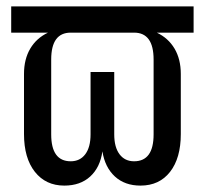

<svg xmlns="http://www.w3.org/2000/svg" viewBox="-20 -570 640 600"><path d="M181 10Q123 10 89 -33Q55 -76 55 -151V-339Q55 -385 74.5 -418Q94 -451 130 -468H15V-550H585V-468H470Q506 -451 525.5 -418Q545 -385 545 -339V-151Q545 -76 511.5 -33Q478 10 419 10Q370 10 339 -18.5Q308 -47 300 -97Q293 -47 262 -18.5Q231 10 181 10ZM201 -66Q230 -66 246.5 -88Q263 -110 263 -150V-345H337V-150Q337 -110 353.5 -88Q370 -66 399 -66Q460 -66 460 -150V-384Q460 -468 399 -468H201Q140 -468 140 -384V-150Q140 -66 201 -66Z"/></svg>

Font: NKDuy Mono
Style: Regular
Weight: 400
Monospace: yes
Designer: NKDuy
Foundry: NKDuy
Version: Version 2.251; ttfautohint (v1.8.4.7-5d5b)